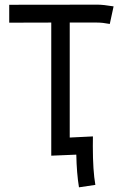

<svg xmlns="http://www.w3.org/2000/svg" viewBox="-20 -654 558 812"><path d="M274.9 -72.3 373 -77.1Q372.6 -64 372.6 -35.6Q372.6 67.9 383.3 127.9L314 138.2Q304.2 78.6 302.7 0L196.8 4.4V-558.6Q141.1 -558.6 85.7 -558.3Q30.3 -558.1 19 -558.1V-633.8Q44.9 -633.8 193.6 -634Q342.3 -634.3 392.1 -634.3Q416.5 -634.3 460.4 -627L444.3 -552.7Q414.1 -558.6 389.6 -558.6H274.9Z"/></svg>

Font: Fantasque Sans Mono
Style: Regular
Weight: 400
Monospace: yes
Designer: Jany Belluz
Version: Version 1.8.0 ; ttfautohint (v1.8.2)